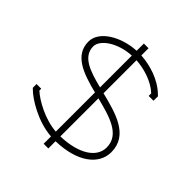

<svg xmlns="http://www.w3.org/2000/svg" viewBox="-205 -829 1016 1016"><g transform="rotate(45 303.5 -321.0)"><path d="M321 -321C431 -293 536 -265 536 -168C536 -92 453 -40 321 -36ZM286 -368C190 -392 107 -419 107 -496C107 -544 181 -600 286 -606ZM286 -696V-642C174 -636 71 -575 71 -496C71 -392 176 -358 286 -330V-37C199 -43 109 -94 71 -129V-143H36V-115L41 -110C77 -73 181 -8 286 -1V54H321V0C481 -4 571 -75 571 -168C571 -295 442 -329 321 -359V-606C383 -602 454 -580 500 -537V-518H536V-552L530 -557C473 -614 388 -638 321 -642V-696Z"/></g></svg>

Font: Rawengulk
Style: Regular
Weight: 400
Version: Version 0.9